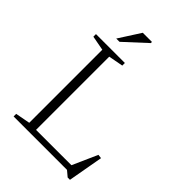

<svg xmlns="http://www.w3.org/2000/svg" viewBox="-263 -989 1125 1125"><g transform="rotate(45 300.0 -426.5)"><path d="M539 29H520L485.5 0H157V-37.5H517.5L477 -20.5L553.5 -192.5L578 -189.5ZM191.5 -644V0H43V-21.5L134 -38.5V-644L43 -661V-682.5H282.5V-661ZM145.5 -748 231.5 -882H307.5V-872.5L172.5 -748Z"/></g></svg>

Font: Newsreader 14pt Light
Style: Regular
Weight: 300
Designer: Hugues Gentile
Foundry: Production Type
Version: Version 1.003